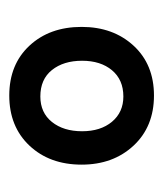

<svg xmlns="http://www.w3.org/2000/svg" viewBox="11 -780 352 414"><g transform="rotate(90 187.0 -573.0)"><path d="M186 -417Q253 -417 294 -460.5Q335 -504 335 -573Q335 -641 294 -685Q253 -729 186 -729Q119 -729 78.5 -685Q38 -641 38 -573Q38 -504 78.5 -460.5Q119 -417 186 -417ZM188 -484Q151 -484 131 -509Q111 -534 111 -574Q111 -614 131.5 -638.5Q152 -663 188 -663Q222 -663 242.5 -638.5Q263 -614 263 -574Q263 -534 243 -509Q223 -484 188 -484Z"/></g></svg>

Font: Noto Serif SemiCondensed Extra
Style: Regular
Weight: 800
Width: 4
Designer: Monotype Design Team
Foundry: Monotype Imaging Inc.
Version: Version 1.002